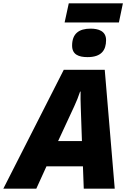

<svg xmlns="http://www.w3.org/2000/svg" viewBox="-79 -1133 775 1153"><path d="M309 -998H635L659 -1113H334ZM447 -790C530 -790 558 -832 558 -892C558 -948 510 -961 465 -961C395 -961 354 -931 354 -859C354 -805 394 -790 447 -790ZM-59 0H139L200 -134H419L424 0H610L550 -714H304ZM270 -286 367 -495C381 -525 392 -553 402 -583H405C404 -555 405 -523 406 -491L413 -286Z"/></svg>

Font: Noto Sans Black
Style: Italic
Weight: 900
Italic angle: -12°
Designer: Monotype Design Team
Foundry: Monotype Imaging Inc.
Version: Version 2.013